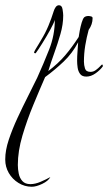

<svg xmlns="http://www.w3.org/2000/svg" viewBox="-129 -298 412 732"><path d="M-8 414Q-35 414 -58.5 399.5Q-82 385 -95.5 361.5Q-109 338 -109 311V309Q-109 275 -95.5 234.5Q-82 194 -62 151Q-42 108 -22 68.5Q-2 29 13 -2Q37 -55 58.5 -109.5Q80 -164 80 -222Q76 -209 62 -183.5Q48 -158 32 -132.5Q16 -107 7 -95H5Q1 -95 1 -98Q1 -101 7 -111Q13 -121 19.5 -131.5Q26 -142 28 -146Q44 -172 55.5 -199.5Q67 -227 76 -256Q78 -263 83 -270.5Q88 -278 96 -278Q107 -278 109.5 -262.5Q112 -247 112 -239Q112 -205 101.5 -168.5Q91 -132 78 -96Q65 -60 55 -27Q93 -56 119 -86.5Q145 -117 171 -157Q172 -165 175 -181Q178 -197 182.5 -212Q187 -227 192 -232Q198 -237 208 -237Q212 -237 218 -235.5Q224 -234 224 -229Q224 -205 209 -184Q201 -155 196 -124.5Q191 -94 191 -63Q191 -50 195 -37Q199 -24 216 -24Q227 -24 236.5 -31Q246 -38 252.5 -45Q259 -52 260 -52Q262 -52 262.5 -50Q263 -48 263 -47V-45Q253 -31 235.5 -18.5Q218 -6 200 -6Q184 -6 176.5 -16Q169 -26 167 -40Q165 -54 165 -66Q165 -84 166.5 -101.5Q168 -119 169 -137Q147 -95 114 -63.5Q81 -32 43 -4Q22 44 -2 102Q-26 160 -43.5 219Q-61 278 -61 331Q-61 347 -57.5 364Q-54 381 -43.5 392.5Q-33 404 -13 404Q5 404 26 395Q47 386 63 377Q55 392 32 403Q9 414 -8 414Z"/></svg>

Font: Bonheur Royale
Style: Regular
Weight: 400
Designer: Robert E. Leuschke
Foundry: Robert E. Leuschke
Version: Version 1.010; ttfautohint (v1.8.3)